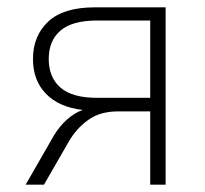

<svg xmlns="http://www.w3.org/2000/svg" viewBox="-20 -504 560 524"><path d="M50 0 127 -134Q142 -159 162.5 -177.5Q183 -196 206 -204Q142 -211 106 -247.5Q70 -284 70 -343Q70 -406 111.5 -445Q153 -484 239 -484H432V0H390V-200H302Q253 -200 220.5 -176.5Q188 -153 168 -118L100 0ZM245 -237H390V-448H245Q177 -448 145 -420.5Q113 -393 113 -343Q113 -293 145 -265Q177 -237 245 -237Z"/></svg>

Font: Nunito Sans ExtraLight
Style: Regular
Weight: 200
Designer: Vernon Adams
Foundry: Vernon Adams
Version: Version 3.006; ttfautohint (v1.8.3)